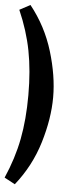

<svg xmlns="http://www.w3.org/2000/svg" viewBox="-62 -781 390 1003"><g transform="rotate(5 133.0 -280.0)"><path d="M0 160Q46 55 66 -48.5Q86 -152 86 -280Q86 -408 66 -511.5Q46 -615 0 -720L56 -750Q139 -646 177.5 -519Q216 -392 216 -280Q216 -168 177.5 -41Q139 86 56 190Z"/></g></svg>

Font: Cuprum
Style: Bold
Weight: 700
Designer: Jovanny Lemonad
Foundry: Jovanny Lemonad
Version: Version 2.000